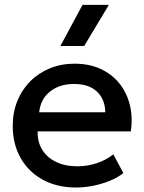

<svg xmlns="http://www.w3.org/2000/svg" viewBox="-20 -780 612 814"><path d="M302.5 15Q222.5 15 162 -17.8Q101.5 -50.5 67.8 -109.5Q34 -168.5 34 -246.5Q34 -303.5 53.5 -351.8Q73 -400 108.5 -435.5Q144 -471 191.8 -490.5Q239.5 -510 296 -510Q357.5 -510 405.5 -488.2Q453.5 -466.5 485.2 -427.5Q517 -388.5 530.2 -336.2Q543.5 -284 534.5 -223H139.5Q138.5 -178.5 159 -145.2Q179.5 -112 217.8 -93.5Q256 -75 308 -75Q350 -75 389.2 -87.8Q428.5 -100.5 460.5 -125.5L503 -46.5Q479 -27 445 -13.2Q411 0.5 374 7.8Q337 15 302.5 15ZM146 -304H426.5Q425 -360 390.8 -392Q356.5 -424 293.5 -424Q232.5 -424 192.2 -392Q152 -360 146 -304ZM236 -585 330 -759.5H441.5L337 -585Z"/></svg>

Font: Geologica Thin Cursive
Style: Regular
Weight: 400
Version: Version 1.010;gftools[0.9.28]